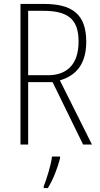

<svg xmlns="http://www.w3.org/2000/svg" viewBox="-20 -734 507 975"><path d="M203 -714H84V0H123V-317H247L402 0H447L284 -326C371 -351 418 -414 418 -522C418 -665 343 -714 203 -714ZM200 -679C326 -679 379 -636 379 -523C379 -405 318 -352 223 -352H123V-679ZM285 70V61H244C240 102 216 177 202 212V221H223C251 176 273 117 285 70Z"/></svg>

Font: Noto Sans Gurmukhi UI Condensed ExtraLight
Style: Regular
Weight: 200
Width: 3
Designer: Jelle Bosma - Monotype Design Team
Foundry: Monotype Imaging Inc.
Version: Version 2.004